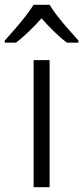

<svg xmlns="http://www.w3.org/2000/svg" viewBox="-54 -785 349 805"><path d="M154 0H87V-533H154ZM154 -765Q166 -744 187.5 -716.5Q209 -689 233 -662Q257 -635 275 -615V-606H227Q200 -626 172.5 -653Q145 -680 120 -708Q95 -680 67.5 -653.5Q40 -627 13 -606H-34V-615Q-15 -636 8 -662.5Q31 -689 52.5 -716.5Q74 -744 87 -765Z"/></svg>

Font: Noto Sans Oriya Light
Style: Regular
Weight: 300
Version: Version 2.003